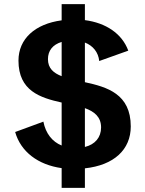

<svg xmlns="http://www.w3.org/2000/svg" viewBox="-20 -800 700 925"><path d="M277 105H389V11C529 -4 610 -79 610 -191C610 -348 495 -381 389 -404V-595C428 -580 454 -548 458 -506L598 -556C568 -638 490 -690 389 -703V-780H277V-702C149 -685 69 -613 69 -508C69 -362 174 -329 277 -306V-99C232 -117 200 -157 189 -214L53 -164C80 -69 163 -6 277 10ZM211 -515C211 -556 234 -585 277 -598V-433C238 -448 211 -471 211 -515ZM389 -92V-279C434 -263 467 -237 467 -186C467 -138 438 -104 389 -92Z"/></svg>

Font: Ronzino
Style: Bold
Weight: 700
Designer: Nunzio Mazzaferro
Foundry: Collletttivo
Version: Version 1.000;Glyphs 3.3 (3337)